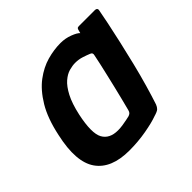

<svg xmlns="http://www.w3.org/2000/svg" viewBox="-127 -604 740 740"><g transform="rotate(-45 242.5 -234.5)"><path d="M185 6Q87 6 47 -51Q7 -108 34 -229Q50 -305 79 -353Q108 -401 143.5 -427.5Q179 -454 216.5 -464.5Q254 -475 290 -475Q316 -475 339.5 -466Q363 -457 371 -448L375 -463Q377 -469 380 -470Q383 -471 389 -471H473Q485 -471 485 -461Q481 -438 473 -399.5Q465 -361 454.5 -314.5Q444 -268 432 -219Q420 -170 407 -125Q394 -80 383 -47Q379 -37 373 -31Q367 -25 346 -19Q322 -10 277.5 -2Q233 6 185 6ZM209 -80Q221 -80 235 -82Q249 -84 260 -86.5Q271 -89 276 -90Q282 -92 286 -95.5Q290 -99 292 -107Q298 -130 304.5 -156Q311 -182 317.5 -209Q324 -236 330 -262Q336 -288 341 -310Q346 -332 349 -348Q351 -355 349 -359Q347 -363 341 -365Q329 -370 312 -375.5Q295 -381 276 -381Q261 -381 243 -376Q225 -371 207 -355.5Q189 -340 173 -309.5Q157 -279 146 -229Q128 -144 145.5 -112Q163 -80 209 -80Z"/></g></svg>

Font: Glory Thin SemiBold
Style: Italic
Weight: 600
Italic angle: -12°
Version: Version 1.011